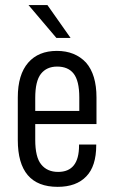

<svg xmlns="http://www.w3.org/2000/svg" viewBox="-20 -725 447 753"><path d="M201.2 -576.2 91.8 -705.1H166L256.8 -576.2ZM118.2 -238.3V-176.8Q118.2 -108.4 141.6 -80.1Q165 -50.8 208 -50.8Q290 -50.8 290 -154.3V-158.2H357.4V-155.3Q357.4 -73.2 318.4 -33.2Q279.3 7.8 206.1 7.8Q49.8 7.8 49.8 -175.8V-342.8Q49.8 -432.6 90.8 -479.5Q130.9 -525.4 203.1 -525.4Q274.4 -525.4 317.4 -479.5Q358.4 -432.6 358.4 -342.8V-238.3ZM118.2 -340.8V-290H291V-342.8Q291 -408.2 268.6 -436.5Q247.1 -463.9 204.1 -463.9Q163.1 -463.9 140.6 -435.5Q118.2 -407.2 118.2 -340.8Z"/></svg>

Font: Dinish Condensed
Style: Regular
Weight: 400
Width: 3
Designer: Bert Driehuis
Foundry: Playbeing
Version: Version 3.006; git-39231f3c-release